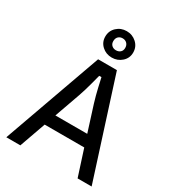

<svg xmlns="http://www.w3.org/2000/svg" viewBox="-220 -1062 1073 1185"><g transform="rotate(30 317.0 -469.5)"><path d="M330 -939Q371 -939 400.5 -912Q430 -885 430 -844Q430 -804 400.5 -777.5Q371 -751 330 -751Q289 -751 260 -777.5Q231 -804 231 -844Q231 -885 260 -912Q289 -939 330 -939ZM330 -803Q349 -803 361 -814Q373 -825 373 -844Q373 -864 361 -876Q349 -888 330 -888Q312 -888 300 -876.5Q288 -865 288 -844Q288 -825 300 -814Q312 -803 330 -803ZM521 0 461 -186H179L113 0H13L263 -700H397L621 0ZM435 -268 377 -451Q363 -497 351 -548.5Q339 -600 336 -615H320Q316 -600 302.5 -548.5Q289 -497 273 -451L208 -268Z"/></g></svg>

Font: Voces
Style: Regular
Weight: 400
Designer: Ana Paula Megda, Pablo Ugerman
Foundry: Ana Paula Megda, Pablo Ugerman
Version: Version 1.100